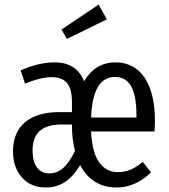

<svg xmlns="http://www.w3.org/2000/svg" viewBox="-20 -811 741 843"><path d="M449.2 -726.1 273.9 -640.1 250 -681.2 413.1 -791ZM660.2 -278.8Q660.2 -258.3 658.2 -233.9H379.9Q384.3 -141.6 415.3 -98.4Q446.3 -55.2 497.1 -55.2Q527.3 -55.2 553 -65.9Q578.6 -76.7 606.9 -100.1L643.1 -54.2Q575.2 12.2 491.2 12.2Q437.5 12.2 397 -13.2Q356.4 -38.6 332 -85.9Q300.3 -34.2 263.9 -11Q227.5 12.2 181.2 12.2Q115.7 12.2 76.4 -31.7Q37.1 -75.7 37.1 -147Q37.1 -230 90.1 -274.4Q143.1 -318.8 240.2 -318.8H295.9V-361.8Q295.9 -419.9 274.7 -446Q253.4 -472.2 206.1 -472.2Q158.7 -472.2 89.8 -443.8L70.8 -502Q149.9 -537.1 220.2 -537.1Q316.4 -537.1 349.1 -454.1Q398.4 -537.1 486.8 -537.1Q568.8 -537.1 614.5 -470.5Q660.2 -403.8 660.2 -278.8ZM579.1 -294.9V-304.2Q579.1 -391.1 555.9 -432.1Q532.7 -473.1 484.9 -473.1Q386.7 -473.1 379.9 -294.9ZM196.8 -49.8Q230.5 -49.8 257.3 -73.2Q284.2 -96.7 309.1 -147.9Q295.9 -202.1 295.9 -256.8V-264.2H248Q123 -264.2 123 -149.9Q123 -101.6 142.3 -75.7Q161.6 -49.8 196.8 -49.8Z"/></svg>

Font: Fira Sans Compressed Book
Style: Regular
Weight: 350
Width: 1
Designer: Carrois Corporate & Edenspiekermann AG
Foundry: Carrois Corporate GbR & Edenspiekermann AG
Version: Version 4.203;PS 004.203;hotconv 1.0.88;makeotf.lib2.5.64775